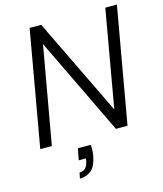

<svg xmlns="http://www.w3.org/2000/svg" viewBox="-133 -797 951 1120"><g transform="rotate(-15 343.0 -236.5)"><path d="M321 52Q324 90 318 119Q307 178 279 202Q251 226 209 226L216 191Q262 191 271 135L273 121H230L243 52ZM680 -699 557 0H487L204 -588L100 0H30L153 -699H223L507 -112L610 -699Z"/></g></svg>

Font: SVN-Poppins Light
Style: Italic
Weight: 300
Italic angle: -10°
Designer: Ninad Kale (Devanagari), Jonny Pinhorn (Latin)
Foundry: Indian Type Foundry
Version: Version 3.002 2017; ttfautohint (v1.8.3)